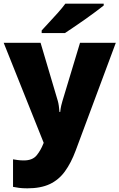

<svg xmlns="http://www.w3.org/2000/svg" viewBox="-21 -786 651 1046"><path d="M-1 -553H200L294 -236Q297 -226 299.5 -209Q302 -192 303 -176H307Q309 -196 312.5 -210.5Q316 -225 319 -235L415 -553H610L391 35Q366 102 332.5 148Q299 194 250 217Q201 240 128 240Q102 240 83 237.5Q64 235 50 232V82Q61 84 76.5 86Q92 88 109 88Q156 88 178.5 60.5Q201 33 215 -3L217 -8ZM544 -756Q526 -742 499 -721.5Q472 -701 441 -679.5Q410 -658 381.5 -638.5Q353 -619 333 -606H206V-620Q223 -639 247 -664.5Q271 -690 295 -717Q319 -744 335 -766H544Z"/></svg>

Font: Noto Sans Thaana Black
Style: Regular
Weight: 900
Designer: David Williams
Foundry: Google Inc.
Version: Version 3.001; ttfautohint (v1.8.4.7-5d5b)